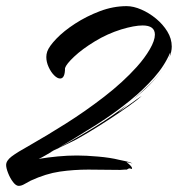

<svg xmlns="http://www.w3.org/2000/svg" viewBox="-32 -592 580 626"><path d="M29 14Q20 14 10.5 1.5Q1 -11 -5.5 -27.5Q-12 -44 -12 -54Q-12 -68 5.5 -81.5Q23 -95 68 -120Q119 -149 182.5 -189Q246 -229 307.5 -276.5Q369 -324 414 -374Q440 -403 456.5 -431.5Q473 -460 473 -479Q473 -509 433 -509Q406 -509 363 -496Q318 -482 277 -457Q236 -432 210 -407.5Q184 -383 180 -370Q180 -336 164 -336Q155 -336 144.5 -346.5Q134 -357 126.5 -373.5Q119 -390 119 -406Q119 -415 122 -424Q128 -441 152 -466Q176 -491 213 -515Q250 -539 293.5 -555.5Q337 -572 381 -572Q403 -572 428.5 -561Q454 -550 476.5 -531.5Q499 -513 513.5 -489.5Q528 -466 528 -440Q528 -424 520 -403Q523 -412 523 -421Q505 -378 470 -338.5Q435 -299 393 -265Q351 -231 313 -205.5Q275 -180 251 -166Q235 -156 210 -140.5Q185 -125 159 -110Q224 -145 281 -180.5Q338 -216 383 -251L353 -225Q359 -229 376 -241Q393 -253 409.5 -265Q426 -277 430 -279Q417 -267 389 -247Q361 -227 326 -204Q291 -181 256 -160Q220 -138 192 -125Q164 -112 143 -101L159 -110L136 -98L133 -96L143 -101Q127 -92 114.5 -84.5Q102 -77 94 -74Q125 -79 156.5 -82Q188 -85 219 -85Q248 -85 288 -81.5Q328 -78 356 -71Q359 -70 375 -67Q391 -64 400 -59Q393 -61 386 -62.5Q379 -64 382 -62Q388 -58 394 -51.5Q400 -45 398 -41Q392 -43 391 -43Q387 -43 384 -40.5Q381 -38 375 -39L360 -38Q332 -38 306.5 -38.5Q281 -39 256 -39Q208 -39 163 -32.5Q118 -26 68 -3Q58 2 48 8Q38 14 29 14ZM517 -395 519 -401Q519 -399 517 -395ZM502 -370 506 -376Q504 -372 502 -370ZM400 -266Q426 -288 453 -314Q480 -340 498 -365L499 -366L501 -369Q500 -367 499 -366Q499 -366 499.5 -366.5Q500 -367 498 -365Q464 -317 400 -266Z"/></svg>

Font: Smooch
Style: Regular
Weight: 400
Designer: Robert E. Leuschke
Foundry: Robert E. Leuschke
Version: Version 1.010; ttfautohint (v1.8.3)